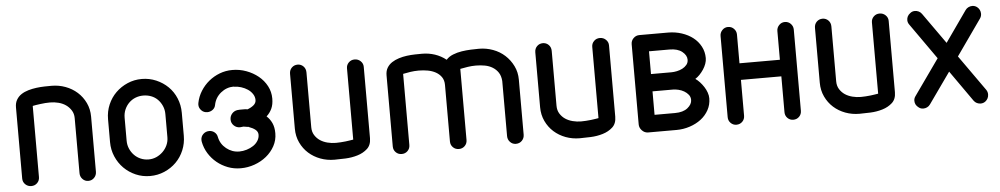

<svg xmlns="http://www.w3.org/2000/svg" viewBox="-35 -820 5645 1084"><g transform="rotate(-5 2787.0 -277.5)"><path d="M155 -49Q155 -29 141.5 -15.5Q128 -2 108 -2Q88 -2 74 -15.5Q60 -29 60 -49V-452Q60 -477 70.5 -495Q81 -513 98.5 -524.5Q116 -536 138.5 -542.5Q161 -549 184.5 -552Q208 -555 230.5 -555.5Q253 -556 270 -556Q312 -556 349.5 -542Q387 -528 415.5 -502.5Q444 -477 461 -441.5Q478 -406 478 -363V-51Q478 -31 464.5 -17Q451 -3 431 -3Q412 -3 398.5 -17Q385 -31 385 -51V-363Q385 -388 373 -407Q361 -426 343 -438.5Q325 -451 301.5 -457Q278 -463 254 -463Q241 -463 226.5 -462Q212 -461 198.5 -459Q185 -457 173.5 -455.5Q162 -454 155 -452Z M572 -340Q572 -384 588.5 -422.5Q605 -461 633.5 -489Q662 -517 700 -533.5Q738 -550 781 -550Q824 -550 862.5 -533.5Q901 -517 929.5 -489Q958 -461 974 -422.5Q990 -384 990 -340V-210Q990 -167 974 -128.5Q958 -90 929.5 -61.5Q901 -33 862.5 -16.5Q824 0 781 0Q738 0 700 -16.5Q662 -33 633.5 -61.5Q605 -90 588.5 -128.5Q572 -167 572 -210ZM666 -210Q666 -186 675 -165Q684 -144 699.5 -128Q715 -112 736 -103Q757 -94 781 -94Q804 -94 824.5 -103Q845 -112 861.5 -128Q878 -144 887.5 -165Q897 -186 897 -210V-341Q897 -366 887.5 -387.5Q878 -409 862.5 -424.5Q847 -440 826 -448Q805 -456 781 -456Q758 -456 737.5 -448Q717 -440 701 -424.5Q685 -409 675.5 -387.5Q666 -366 666 -340Z M1465 -278Q1484 -261 1495 -237Q1506 -213 1506 -179Q1506 -140 1488 -107Q1470 -74 1440.5 -50Q1411 -26 1373 -12.5Q1335 1 1295 1Q1256 1 1222 -12Q1188 -25 1160.5 -47.5Q1133 -70 1114 -100.5Q1095 -131 1088 -167Q1088 -170 1087.5 -172.5Q1087 -175 1087 -177Q1087 -197 1101 -210.5Q1115 -224 1135 -224Q1152 -224 1165 -213.5Q1178 -203 1181 -186Q1189 -146 1221.5 -120Q1254 -94 1295 -94Q1316 -94 1337 -100.5Q1358 -107 1374.5 -118Q1391 -129 1401 -145Q1411 -161 1411 -179Q1411 -196 1397 -207.5Q1383 -219 1360 -227V-228Q1352 -228 1343.5 -230Q1335 -232 1330 -232Q1325 -232 1320 -231Q1315 -230 1310 -230Q1290 -230 1275.5 -244Q1261 -258 1261 -278Q1261 -297 1273 -311Q1285 -325 1304 -328H1305Q1311 -329 1318 -329H1330H1346Q1353 -329 1361 -327Q1383 -335 1397 -347Q1411 -359 1411 -376Q1411 -394 1400.5 -410Q1390 -426 1373.5 -437Q1357 -448 1336.5 -454.5Q1316 -461 1295 -461V-462Q1254 -462 1221.5 -435.5Q1189 -409 1181 -368Q1178 -351 1164.5 -341Q1151 -331 1134 -331Q1114 -331 1100.5 -345Q1087 -359 1087 -377Q1087 -380 1087.5 -382.5Q1088 -385 1088 -387Q1095 -423 1114.5 -454Q1134 -485 1161.5 -507.5Q1189 -530 1223 -543Q1257 -556 1295 -556Q1336 -556 1374 -542Q1412 -528 1441.5 -504Q1471 -480 1488.5 -447Q1506 -414 1506 -376Q1506 -342 1495 -318.5Q1484 -295 1465 -278Z M1941 -509Q1941 -528 1954.5 -541.5Q1968 -555 1988 -555Q2008 -555 2022 -541.5Q2036 -528 2036 -509V-105Q2036 -66 2013 -45Q1990 -24 1957 -14Q1924 -4 1888 -2.5Q1852 -1 1826 -1Q1784 -1 1746.5 -15Q1709 -29 1680.5 -54.5Q1652 -80 1635 -116Q1618 -152 1618 -195V-506Q1618 -527 1631.5 -540.5Q1645 -554 1665 -554Q1684 -554 1697.5 -540.5Q1711 -527 1711 -506V-195Q1711 -169 1723 -150Q1735 -131 1753 -119Q1771 -107 1794.5 -101Q1818 -95 1842 -95Q1855 -95 1869.5 -96Q1884 -97 1897.5 -98.5Q1911 -100 1922.5 -102Q1934 -104 1941 -105Z M2254 -47Q2254 -27 2240.5 -13.5Q2227 0 2207 0Q2187 0 2173.5 -13.5Q2160 -27 2160 -47V-450Q2160 -475 2170.5 -492.5Q2181 -510 2198.5 -521.5Q2216 -533 2238.5 -540Q2261 -547 2284 -550Q2307 -553 2330 -553.5Q2353 -554 2370 -554Q2408 -554 2442.5 -542.5Q2477 -531 2506 -508Q2521 -525 2545 -534.5Q2569 -544 2595 -548Q2621 -552 2647 -553Q2673 -554 2693 -554Q2734 -554 2772 -540Q2810 -526 2838.5 -500Q2867 -474 2884.5 -438.5Q2902 -403 2902 -361V-49Q2902 -29 2888.5 -15Q2875 -1 2854 -1Q2835 -1 2821.5 -15Q2808 -29 2808 -49V-361Q2806 -390 2793.5 -409Q2781 -428 2761.5 -440Q2742 -452 2717.5 -456.5Q2693 -461 2667 -461Q2643 -461 2620.5 -457.5Q2598 -454 2578 -450V-47Q2578 -27 2564.5 -13.5Q2551 0 2531 0Q2511 0 2497.5 -13.5Q2484 -27 2484 -47V-367Q2484 -394 2471.5 -412Q2459 -430 2439 -441Q2419 -452 2394 -456.5Q2369 -461 2343 -461Q2319 -461 2295.5 -457.5Q2272 -454 2254 -450Z M3331 -509Q3331 -528 3344.5 -541.5Q3358 -555 3378 -555Q3398 -555 3412 -541.5Q3426 -528 3426 -509V-105Q3426 -66 3403 -45Q3380 -24 3347 -14Q3314 -4 3278 -2.5Q3242 -1 3216 -1Q3174 -1 3136.5 -15Q3099 -29 3070.5 -54.5Q3042 -80 3025 -116Q3008 -152 3008 -195V-506Q3008 -527 3021.5 -540.5Q3035 -554 3055 -554Q3074 -554 3087.5 -540.5Q3101 -527 3101 -506V-195Q3101 -169 3113 -150Q3125 -131 3143 -119Q3161 -107 3184.5 -101Q3208 -95 3232 -95Q3245 -95 3259.5 -96Q3274 -97 3287.5 -98.5Q3301 -100 3312.5 -102Q3324 -104 3331 -105Z M3554 -504Q3554 -524 3568 -538Q3582 -552 3602 -552H3764Q3805 -552 3841.5 -540Q3878 -528 3905 -507Q3932 -486 3948 -456Q3964 -426 3964 -390Q3964 -374 3958 -357.5Q3952 -341 3942 -326Q3932 -311 3920 -298.5Q3908 -286 3895 -278Q3908 -269 3920 -256Q3932 -243 3942 -227.5Q3952 -212 3958 -195Q3964 -178 3964 -162Q3964 -126 3947.5 -96Q3931 -66 3903.5 -45Q3876 -24 3839.5 -12Q3803 0 3764 0H3601Q3582 -1 3568 -16Q3554 -31 3554 -50ZM3648 -229V-96H3764Q3810 -96 3835.5 -116.5Q3861 -137 3861 -162Q3861 -179 3851 -191.5Q3841 -204 3826.5 -212.5Q3812 -221 3795 -225Q3778 -229 3764 -229ZM3764 -327Q3778 -327 3795 -330.5Q3812 -334 3826.5 -341.5Q3841 -349 3851 -361Q3861 -373 3861 -390Q3861 -415 3835.5 -435.5Q3810 -456 3764 -456H3648V-327Z M4058 -507Q4058 -526 4071.5 -540Q4085 -554 4104 -554Q4124 -554 4137.5 -540Q4151 -526 4151 -507V-344H4380V-507Q4380 -526 4393.5 -540Q4407 -554 4426 -554Q4446 -554 4459.5 -540Q4473 -526 4473 -507V-47Q4473 -27 4459.5 -13.5Q4446 0 4426 0Q4407 0 4393.5 -13.5Q4380 -27 4380 -47V-250H4151V-47Q4151 -27 4137.5 -13.5Q4124 0 4104 0Q4085 0 4071.5 -13.5Q4058 -27 4058 -47Z M4916 -509Q4916 -528 4929.5 -541.5Q4943 -555 4963 -555Q4983 -555 4997 -541.5Q5011 -528 5011 -509V-105Q5011 -66 4988 -45Q4965 -24 4932 -14Q4899 -4 4863 -2.5Q4827 -1 4801 -1Q4759 -1 4721.5 -15Q4684 -29 4655.5 -54.5Q4627 -80 4610 -116Q4593 -152 4593 -195V-506Q4593 -527 4606.5 -540.5Q4620 -554 4640 -554Q4659 -554 4672.5 -540.5Q4686 -527 4686 -506V-195Q4686 -169 4698 -150Q4710 -131 4728 -119Q4746 -107 4769.5 -101Q4793 -95 4817 -95Q4830 -95 4844.5 -96Q4859 -97 4872.5 -98.5Q4886 -100 4897.5 -102Q4909 -104 4916 -105Z M5125 -478Q5116 -490 5116 -504Q5116 -528 5137 -543Q5148 -552 5163 -552Q5174 -552 5184.5 -547Q5195 -542 5202 -532L5326 -357L5449 -532Q5456 -542 5466.5 -547Q5477 -552 5488 -552Q5503 -552 5515 -543Q5524 -536 5529 -526Q5534 -516 5534 -504Q5534 -490 5526 -478L5383 -275L5526 -73Q5534 -61 5534 -47Q5534 -35 5529 -25Q5524 -15 5515 -8Q5503 1 5488 1Q5477 1 5466.5 -4Q5456 -9 5449 -19L5326 -194L5202 -19Q5195 -9 5184.5 -4Q5174 1 5163 1Q5148 1 5137 -8Q5116 -23 5116 -47Q5116 -61 5125 -73L5268 -275Z"/></g></svg>

Font: VDS
Style: Regular
Weight: 400
Designer: artmaker
Foundry: artmaker
Version: Version 1.000 2009 initial release